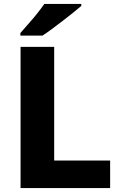

<svg xmlns="http://www.w3.org/2000/svg" viewBox="-20 -951 613 971"><path d="M84 0V-714H254V-139H537V0ZM391 -921Q375 -907 350 -887Q325 -867 296.5 -845Q268 -823 241.5 -803.5Q215 -784 195 -771H83V-784Q99 -803 122 -828.5Q145 -854 167 -881.5Q189 -909 204 -931H391Z"/></svg>

Font: Noto Sans ExtraBold
Style: Regular
Weight: 800
Designer: Monotype Design Team
Foundry: Monotype Imaging Inc.
Version: Version 2.007